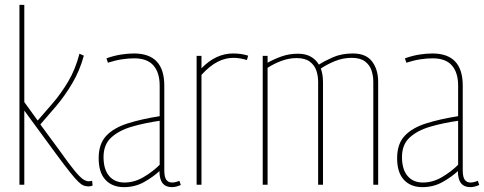

<svg xmlns="http://www.w3.org/2000/svg" viewBox="-20 -760 1993 790"><path d="M345 7Q334 7 324.5 3.5Q315 0 302 -12.5Q289 -25 267.5 -52Q246 -79 212 -125L80 -305V0H60V-740H80V-340L135 -264Q164 -297 197.5 -336Q231 -375 260.5 -424.5Q290 -474 307 -539L325 -531Q308 -469 277.5 -417.5Q247 -366 212 -324.5Q177 -283 146 -248L224 -142Q265 -84 287.5 -57Q310 -30 322.5 -22Q335 -14 346 -14Q350 -14 359 -16L361 3Q358 5 353.5 6Q349 7 345 7Z M386 -109Q386 -168 417 -201Q448 -234 504.5 -252Q561 -270 637 -282V-408Q637 -461 611.5 -490.5Q586 -520 532 -520Q509 -520 482 -516Q455 -512 424 -502L418 -520Q449 -531 477.5 -535.5Q506 -540 531 -540Q656 -540 656 -408V-60Q656 -31 664.5 -20Q673 -9 688 -9Q701 -9 718 -16L724 1Q713 6 704 8Q695 10 687 10Q636 10 636 -56Q609 -31 572 -10.5Q535 10 490 10Q442 10 414 -20Q386 -50 386 -109ZM406 -114Q406 -63 429 -36Q452 -9 492 -9Q533 -9 571 -31.5Q609 -54 637 -82V-263Q574 -254 521.5 -238.5Q469 -223 437.5 -194Q406 -165 406 -114Z M809 -530V-479Q868 -540 939 -540Q973 -540 1001 -531L996 -513Q967 -522 940 -522Q907 -522 875 -505.5Q843 -489 809 -452V0H789V-530Z M1061 0V-530H1081V-502Q1108 -517 1139 -528Q1170 -539 1206 -539Q1237 -539 1258.5 -527Q1280 -515 1292 -494Q1313 -508 1349 -524Q1385 -540 1432 -540Q1486 -540 1511 -507Q1536 -474 1536 -423V0H1516V-423Q1516 -448 1508.5 -470.5Q1501 -493 1481.5 -507.5Q1462 -522 1427 -522Q1391 -522 1358 -508.5Q1325 -495 1300 -478Q1309 -454 1309 -422V0H1289V-422Q1289 -448 1281.5 -470Q1274 -492 1254.5 -506.5Q1235 -521 1200 -521Q1170 -521 1139.5 -510Q1109 -499 1081 -481V0Z M1614 -109Q1614 -168 1645 -201Q1676 -234 1732.5 -252Q1789 -270 1865 -282V-408Q1865 -461 1839.5 -490.5Q1814 -520 1760 -520Q1737 -520 1710 -516Q1683 -512 1652 -502L1646 -520Q1677 -531 1705.5 -535.5Q1734 -540 1759 -540Q1884 -540 1884 -408V-60Q1884 -31 1892.5 -20Q1901 -9 1916 -9Q1929 -9 1946 -16L1952 1Q1941 6 1932 8Q1923 10 1915 10Q1864 10 1864 -56Q1837 -31 1800 -10.5Q1763 10 1718 10Q1670 10 1642 -20Q1614 -50 1614 -109ZM1634 -114Q1634 -63 1657 -36Q1680 -9 1720 -9Q1761 -9 1799 -31.5Q1837 -54 1865 -82V-263Q1802 -254 1749.5 -238.5Q1697 -223 1665.5 -194Q1634 -165 1634 -114Z"/></svg>

Font: Georama SemiCondensed Thin
Style: Regular
Weight: 100
Width: 4
Designer: Jean-Baptiste Levee
Foundry: Production Type
Version: Version 1.000